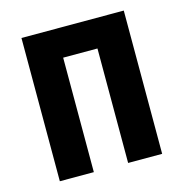

<svg xmlns="http://www.w3.org/2000/svg" viewBox="-87 -627 677 708"><g transform="rotate(-15 252.0 -273.5)"><path d="M446.8 -546.9V0H316.9V-437H186V0H56.2V-546.9Z"/></g></svg>

Font: Open Sans Condensed
Style: Bold
Weight: 700
Width: 3
Designer: Monotype Design Team
Foundry: Monotype Imaging Inc.
Version: Version 3.003; ttfautohint (v1.8.4)